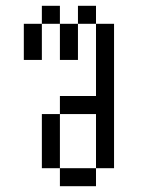

<svg xmlns="http://www.w3.org/2000/svg" viewBox="-20 -645 540 665"><path d="M187.5 -62.5V0H312.5V-62.5ZM187.5 -62.5V-250H125V-62.5ZM312.5 -62.5H375Q375 -62.5 375 -562.5H312.5Q312.5 -562.5 312.5 -312.5H187.5V-250H312.5ZM62.5 -562.5Q62.5 -562.5 62.5 -437.5H125Q125 -437.5 125 -562.5ZM187.5 -562.5Q187.5 -562.5 187.5 -437.5H250Q250 -437.5 250 -562.5ZM125 -562.5H187.5V-625H125ZM250 -562.5H312.5V-625H250Z"/></svg>

Font: UnifontExMono
Style: Regular
Weight: 500
Version: Version 15.0.06